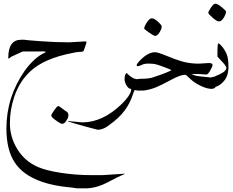

<svg xmlns="http://www.w3.org/2000/svg" viewBox="-20 -507 1271 1048"><path d="M336 160Q324 174 309.5 166Q295 158 277.5 144.5Q260 131 260 124Q260 117 276 94.5Q292 72 297.5 72Q303 72 310 78Q336 98 344.5 103Q353 108 353.5 122.5Q354 137 336 160ZM479 449H538L662 441Q662 443 643 450.5Q624 458 568 488Q512 518 455 521H402Q397 521 390.5 519.5Q384 518 373.5 517Q363 516 355 515Q134 493 60 379Q15 311 15 194Q15 23 115 -121Q170 -196 226 -220Q228 -222 230 -223Q230 -228 187 -226H104L84 -217Q44 -199 41 -197Q23 -182 25 -190Q25 -290 95 -290H112Q121 -288 202.5 -282Q284 -276 359 -276L442 -281Q453 -281 452 -278Q452 -272 445.5 -254.5Q439 -237 437 -230.5Q435 -224 416 -224Q399 -224 339 -210Q196 -176 129 -101Q83 -52 58.5 19.5Q34 91 34 166Q34 241 74.5 307Q115 373 186 404Q231 424 313 436.5Q395 449 479 449Z M353 154 429 161Q541 161 645 60Q690 15 695 -11Q698 -22 694 -22Q682 -22 671 -40Q660 -58 660 -75Q660 -92 664 -100L671 -109Q703 -75 729 -75Q744 -75 757 -68Q770 -61 770 -48Q770 -35 763 -25Q751 -13 740 -12L714 -15L704 12Q673 107 582 171Q545 202 512 201Q509 201 447.5 184Q386 167 348 155Z M766 -13H746Q706 -13 706 -43Q706 -77 750 -77Q796 -77 819 -86Q864 -101 889.5 -111.5Q915 -122 915 -124Q915 -126 885 -137.5Q855 -149 836.5 -154.5Q818 -160 792 -160Q766 -160 752 -152Q727 -140 726 -151Q726 -159 747.5 -180.5Q769 -202 789 -212Q809 -222 825.5 -222Q842 -222 890 -202Q938 -182 972.5 -172Q1007 -162 1048 -160H1073L1119 -163Q1141 -163 1140 -152Q1140 -144 1131 -129Q1117 -101 1107 -100Q1104 -100 1067 -103H1047Q1025 -103 1024.5 -102.5Q1024 -102 1041.5 -96Q1059 -90 1092 -88Q1125 -86 1144 -80Q1163 -74 1163 -57Q1163 -22 1134 -22Q1111 -22 1077.5 -37.5Q1044 -53 1021 -74Q996 -99 991 -99Q965 -99 913.5 -71Q862 -43 831.5 -30.5Q801 -18 766 -13ZM826 -311Q820 -311 793.5 -329.5Q767 -348 767 -351Q767 -362 781.5 -384.5Q796 -407 808.5 -407Q821 -407 838.5 -392Q856 -377 862 -366Q865 -355 852.5 -333Q840 -311 826 -311Z M1216 -139 1213 -144Q1205 -159 1187 -176L1167 -198V-235Q1167 -267 1172 -270H1173Q1178 -270 1192.5 -252.5Q1207 -235 1217 -212Q1227 -189 1227 -142V-132Q1224 -86 1198 -60Q1170 -28 1120 -27Q1089 -39 1101 -66Q1107 -78 1124 -83L1143 -87Q1157 -90 1157 -92Q1194 -107 1205 -117.5Q1216 -128 1216 -139ZM1155 -487Q1173 -487 1213 -447Q1216 -436 1203 -413Q1190 -390 1175 -390Q1164 -390 1140.5 -410.5Q1117 -431 1117 -437.5Q1117 -444 1131.5 -465.5Q1146 -487 1155 -487Z"/></svg>

Font: AMoshref-Naskh
Style: Naskh
Weight: 500
Version: Version 0.001